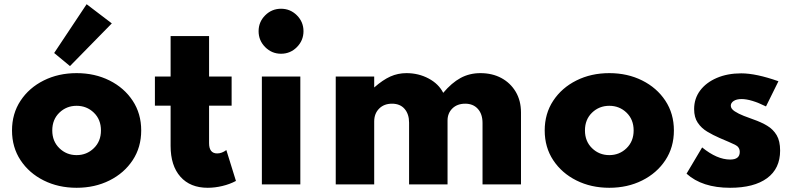

<svg xmlns="http://www.w3.org/2000/svg" viewBox="-20 -875 3768 911"><path d="M343.5 16Q430 16 499.5 -18.8Q569 -53.5 609.5 -114.8Q650 -176 650 -256Q650 -336 609.5 -397.2Q569 -458.5 499.5 -493.2Q430 -528 343.5 -528Q257 -528 187.5 -493.2Q118 -458.5 77.5 -397.2Q37 -336 37 -256Q37 -176 77.5 -114.8Q118 -53.5 187.5 -18.8Q257 16 343.5 16ZM343.5 -139Q295.5 -139 261.8 -171.8Q228 -204.5 228 -256Q228 -308 261.8 -340.5Q295.5 -373 343.5 -373Q391.5 -373 425.2 -340.5Q459 -308 459 -256Q459 -204.5 425.2 -171.8Q391.5 -139 343.5 -139ZM312 -561.5 510.5 -764 391 -855 237 -623.5Z M965.5 16Q999.5 16 1035 7.5Q1070.5 -1 1099.5 -16.5L1054 -163Q1032.5 -147 1010.5 -147Q972 -147 972 -196V-373.5H1079V-512H972V-704H789.5V-512H715V-373.5H789.5V-182.5Q789.5 -89 836 -36.5Q882.5 16 965.5 16Z M1313.5 -620Q1357.5 -620 1388.8 -651.5Q1420 -683 1420 -727Q1420 -771 1388.8 -802.2Q1357.5 -833.5 1313.5 -833.5Q1269.5 -833.5 1238.2 -802.2Q1207 -771 1207 -727Q1207 -683 1238.2 -651.5Q1269.5 -620 1313.5 -620ZM1222.5 0H1405V-512H1222.5Z M1573 0H1755.5V-298.5Q1755.5 -336 1778.8 -359.5Q1802 -383 1840 -383Q1878.5 -383 1899.8 -358.2Q1921 -333.5 1921 -293V0H2103.5V-303Q2103.5 -338 2126.5 -360.5Q2149.5 -383 2187.5 -383Q2225 -383 2247.2 -358.5Q2269.5 -334 2269.5 -291.5V0H2452V-341Q2452 -397.5 2427 -439.5Q2402 -481.5 2358.8 -504.8Q2315.5 -528 2259.5 -528Q2207.5 -528 2165.2 -505Q2123 -482 2083 -434.5Q2061.5 -477 2013.8 -502.5Q1966 -528 1908.5 -528Q1868 -528 1832.2 -512Q1796.5 -496 1755.5 -460V-512H1573Z M2871 16Q2957.5 16 3027 -18.8Q3096.5 -53.5 3137 -114.8Q3177.5 -176 3177.5 -256Q3177.5 -336 3137 -397.2Q3096.5 -458.5 3027 -493.2Q2957.5 -528 2871 -528Q2784.5 -528 2715 -493.2Q2645.5 -458.5 2605 -397.2Q2564.5 -336 2564.5 -256Q2564.5 -176 2605 -114.8Q2645.5 -53.5 2715 -18.8Q2784.5 16 2871 16ZM2871 -139Q2823 -139 2789.2 -171.8Q2755.5 -204.5 2755.5 -256Q2755.5 -308 2789.2 -340.5Q2823 -373 2871 -373Q2919 -373 2952.8 -340.5Q2986.5 -308 2986.5 -256Q2986.5 -204.5 2952.8 -171.8Q2919 -139 2871 -139Z M3444 16Q3557.5 16 3619.5 -29.5Q3681.5 -75 3681.5 -160.5Q3681.5 -206 3665 -233.8Q3648.5 -261.5 3620 -278.5Q3591.5 -295.5 3555.5 -308Q3534.5 -315.5 3509.2 -325.2Q3484 -335 3465.8 -347Q3447.5 -359 3447.5 -373.5Q3447.5 -387 3461.2 -396Q3475 -405 3498.5 -405Q3544 -405 3614.5 -370L3673.5 -489.5Q3567.5 -527 3497 -527Q3431.5 -527 3381 -505.2Q3330.5 -483.5 3302 -445.5Q3273.5 -407.5 3273.5 -357.5Q3273.5 -318 3290.8 -292.5Q3308 -267 3335.5 -250.5Q3363 -234 3394 -220.5Q3445 -199 3467.5 -188.2Q3490 -177.5 3490 -154Q3490 -118 3444.5 -118Q3382 -118 3311.5 -175.5L3237.5 -51Q3311.5 16 3444 16Z"/></svg>

Font: Spartan ExtraBold
Style: Regular
Weight: 800
Designer: Matt Bailey, Mirko Velimirovic
Foundry: Matt Bailey
Version: Version 1.003; ttfautohint (v1.8.3)